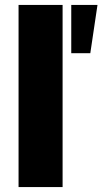

<svg xmlns="http://www.w3.org/2000/svg" viewBox="-20 -756 414 776"><path d="M55 0V-736H233V0ZM268 -541V-736H374L345 -541Z"/></svg>

Font: Mulish Black
Style: Regular
Weight: 900
Designer: Vernon Adams
Foundry: Vernon Adams
Version: Version 3.603; ttfautohint (v1.8.3)